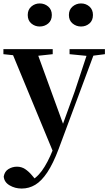

<svg xmlns="http://www.w3.org/2000/svg" viewBox="-27 -820 630 1111"><path d="M98.5 271Q59.5 271 28.2 252.3Q-3.2 233.6 -5.4 201.1Q-0.2 171.7 22.3 158.1Q44.8 144.5 71.1 144.5Q97.6 144.5 118.5 158.4Q139.4 172.4 157.6 194L187.7 229.9L152.6 252.4L133.4 235.4Q181.2 214.9 214.7 169.1Q248.3 123.3 279 46.7L309.1 -25.6L318 -49.7L405.1 -289.9L486.4 -535.7H527.3L312 42.9Q280.1 127.2 246.7 177.4Q213.2 227.6 177 249.3Q140.7 271 98.5 271ZM285.7 72.2 34.1 -535.7H180.5L340.1 -97.3L346.1 -86.2ZM-7.3 -506.5V-535.7H278V-506.5L179.7 -495.8H93.6ZM375.5 -506.5V-535.7H580.1V-506.5L498.4 -496.1H480.8ZM202.5 -666.6Q175.3 -666.6 154.4 -684.1Q133.5 -701.6 133.5 -733.2Q133.5 -764.2 154.4 -782.2Q175.3 -800.1 202.5 -800.1Q231 -800.1 252 -782.2Q272.9 -764.2 272.9 -733.2Q272.9 -701.6 252 -684.1Q231 -666.6 202.5 -666.6ZM441.8 -666.6Q414.3 -666.6 393 -684.1Q371.7 -701.6 371.7 -733.2Q371.7 -764.2 393 -782.2Q414.3 -800.1 441.8 -800.1Q470 -800.1 490.5 -782.2Q510.9 -764.2 510.9 -733.2Q510.9 -701.6 490.5 -684.1Q470 -666.6 441.8 -666.6Z"/></svg>

Font: Noto Serif TC
Style: Regular
Weight: 200
Designer: Ryoko NISHIZUKA 西塚涼子 (kana & ideographs); Frank Grießhammer (Latin, Greek & Cyrillic); Wenlong ZHANG 张文龙 (bopomofo); San
Foundry: Adobe
Version: Version 2.001;hotconv 1.1.0;makeotfexe 2.6.0